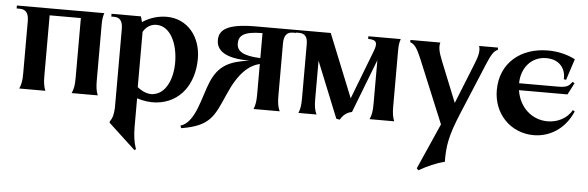

<svg xmlns="http://www.w3.org/2000/svg" viewBox="-51 -682 3567 1164"><g transform="rotate(5 1732.5 -100.0)"><path d="M68 0H227C217 -24 213 -48 213 -89V-458H403V-94C403 -49 399 -27 387 0H546C536 -24 532 -48 532 -89V-427C532 -462 535 -479 542 -500H10V-482H29C66 -482 84 -460 84 -411V-94C84 -49 80 -27 68 0Z M785 174V-3C825 10 865 15 902 12C1050 -1 1131 -123 1131 -274C1131 -408 1048 -511 921 -511C871 -511 819 -496 774 -466L765 -500H586V-483H604C639 -483 656 -461 656 -413V66C654 106 648 130 632 151V159L796 311L805 305C790 261 786 225 785 174ZM996 -238C996 -138 956 -43 873 -36C845 -35 815 -45 783 -71V-407C801 -440 831 -457 864 -457C947 -457 996 -356 996 -238Z M1637 -94V-411C1637 -460 1655 -482 1692 -482H1711V-500H1462C1287 -500 1242 -458 1242 -398C1242 -338 1289 -290 1444 -290C1324 -274 1258 -243 1214 -139C1175 -47 1151 113 1061 139L1067 154C1245 125 1264 60 1325 -78C1382 -209 1444 -260 1508 -275V-89C1508 -48 1504 -24 1494 0H1653C1641 -27 1637 -49 1637 -94ZM1364 -388C1364 -435 1394 -463 1508 -463V-311C1400 -315 1364 -342 1364 -388Z M2020 19C2037 -10 2058 -28 2090 -34L2216 -360V-94C2216 -49 2212 -27 2200 0H2350C2340 -24 2336 -48 2336 -89V-427C2336 -462 2339 -479 2346 -500H2149V-484C2206 -484 2207 -459 2189 -412L2075 -116L1920 -500H1711V-484H1729C1764 -484 1781 -464 1781 -420V-89C1781 -48 1777 -24 1767 0H1877C1865 -27 1861 -49 1861 -94V-326L1999 15Z M2522 283C2572 254 2626 230 2677 218C2676 119 2687 56 2745 -83L2873 -390C2898 -450 2913 -477 2938 -486V-500H2823C2831 -474 2828 -446 2805 -390L2706 -143L2606 -391C2585 -443 2579 -474 2587 -500H2405V-486C2432 -478 2448 -454 2475 -390L2634 -6L2511 272Z M3199 10C3292 10 3387 -42 3435 -155L3423 -162C3394 -110 3336 -81 3276 -81C3180 -81 3103 -150 3087 -254H3382C3397 -282 3409 -305 3419 -326L3406 -332C3385 -304 3373 -296 3316 -296H3084C3085 -393 3148 -462 3235 -462C3323 -462 3356 -400 3352 -344L3366 -341L3408 -470C3361 -495 3302 -509 3242 -509C3076 -509 2953 -408 2953 -243C2953 -98 3059 10 3199 10Z"/></g></svg>

Font: Sinistre
Style: Bold
Weight: 700
Designer: Jules Durand
Foundry: Collletttivo
Version: Version 69.420;Glyphs 3.2 (3217)